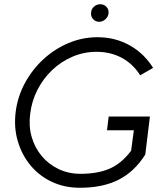

<svg xmlns="http://www.w3.org/2000/svg" viewBox="-20 -881 761 908"><path d="M358 7Q286 7 226.5 -20.5Q167 -48 125.5 -97.5Q84 -147 64.5 -212Q45 -277 54 -351Q63 -424 98 -488.5Q133 -553 186 -601.5Q239 -650 304.5 -677.5Q370 -705 441 -705Q524 -705 592.5 -667Q661 -629 704 -560L643 -525Q608 -580 555 -608Q502 -636 437 -636Q377 -636 323 -613Q269 -590 226.5 -549.5Q184 -509 157 -456Q130 -403 123 -344Q115 -286 129.5 -234.5Q144 -183 177 -143.5Q210 -104 257 -81.5Q304 -59 361 -59Q441 -59 497.5 -83Q554 -107 600 -168L613 -265H486L494 -330H689L667 -150Q615 -68 540 -30.5Q465 7 358 7ZM449 -778Q431 -778 419.5 -791.5Q408 -805 411 -823Q412 -839 425 -850Q438 -861 454 -861Q472 -861 484 -848Q496 -835 493 -816Q491 -801 478 -789.5Q465 -778 449 -778Z"/></svg>

Font: Kulim Park Light
Style: Italic
Weight: 300
Italic angle: -8°
Designer: Noponies / Dale Sattler
Foundry: Noponies
Version: Version 1.000; ttfautohint (v1.8.3)